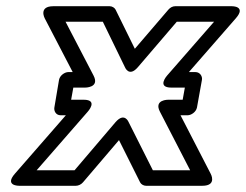

<svg xmlns="http://www.w3.org/2000/svg" viewBox="-20 -573 792 618"><path d="M568 -252H522C522 -252 474 -253 495 -213L592 -25H472L394 -180C394 -180 381 -213 352 -180L220 -25H98L262 -213C262 -213 298 -252 249 -252H209L216 -291H253C253 -291 302 -290 281 -330L191 -503H311L382 -357C382 -357 395 -323 424 -357L549 -503H669L518 -330C518 -330 483 -291 532 -291H575ZM584 -202C595 -202 611 -212 614 -227L630 -316C632 -327 624 -341 609 -341H588L739 -514C774 -554 726 -553 726 -553H544C536 -553 528 -549 522 -542L414 -416L352 -542C349 -548 341 -553 333 -553H152C103 -553 124 -514 124 -514L214 -341H200C189 -341 173 -331 170 -316L155 -227C153 -216 160 -202 175 -202H192L28 -14C-7 26 42 25 42 25H224C232 25 241 21 247 14L363 -122L431 14C434 20 442 25 450 25H631C680 25 658 -14 658 -14L561 -202Z"/></svg>

Font: Asimov
Style: XWidOuIt
Weight: 500
Designer: Google
Version: Version 2.000980; 2014